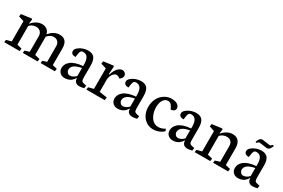

<svg xmlns="http://www.w3.org/2000/svg" viewBox="77 -1493 3582 2429"><g transform="rotate(30 1867.5 -278.5)"><path d="M434.6 -356.9H439.9Q465.8 -390.1 503.7 -411.9Q541.5 -433.6 585 -433.6Q700.2 -433.6 700.2 -297.4V-56.6L767.6 -39.6L761.2 -1H553.2L557.1 -36.1L617.7 -55.7V-285.6Q617.7 -322.3 595.9 -346.7Q574.2 -371.1 536.1 -371.1Q506.8 -371.1 485.1 -358.2Q463.4 -345.2 442.4 -322.3V-55.7L515.1 -38.6L510.3 0H293.5L299.3 -36.1L363.3 -55.7V-285.6Q363.3 -323.7 339.4 -347.4Q315.4 -371.1 279.8 -371.1Q220.2 -371.1 183.1 -329.1V-55.7L252.9 -38.6L248 0H22.5L27.3 -36.1L100.6 -55.7V-351.6L22.5 -376L27.3 -413.1L175.8 -433.1L184.6 -423.3L175.8 -361.3H180.7Q206.5 -393.6 245.4 -415.8Q284.2 -438 327.1 -438Q364.3 -438 394 -418.5Q423.8 -398.9 434.6 -356.9Z M1038.1 -209Q962.4 -194.3 930.4 -168.2Q898.4 -142.1 898.4 -105Q898.4 -84 913.3 -66.2Q928.2 -48.3 953.6 -48.3Q976.6 -48.3 1000.2 -62Q1023.9 -75.7 1038.1 -91.8ZM1123.5 8.8Q1085 8.8 1066.4 -11Q1047.9 -30.8 1047.9 -56.6V-64H1042Q1036.1 -52.7 1026.6 -41Q1017.1 -29.3 1001.2 -16.6Q985.4 -3.9 961.2 4.2Q937 12.2 908.7 12.2Q868.2 12.2 840.6 -13.4Q813 -39.1 813 -82.5Q813 -110.4 825.9 -135.5Q838.9 -160.6 865.2 -182.1Q891.6 -203.6 936 -218.3Q980.5 -232.9 1038.1 -236.8V-263.7Q1038.1 -290 1034.2 -312Q1030.3 -334 1020.8 -353Q1011.2 -372.1 993.9 -382.3Q976.6 -392.6 951.7 -392.6Q936.5 -392.6 926.8 -386.7Q917 -380.9 911.9 -367.7Q906.7 -354.5 904.3 -340.6Q901.9 -326.7 899.4 -304.2Q898.4 -293.9 897.5 -288.6Q887.2 -288.6 880.1 -289.3Q873 -290 862.8 -292.7Q852.5 -295.4 845.9 -300.5Q839.4 -305.7 834.5 -315.7Q829.6 -325.7 829.6 -339.4Q829.6 -364.7 857.4 -388.9Q885.3 -413.1 924.3 -426.8Q962.4 -439.9 996.6 -439.9Q1061 -439.9 1089.4 -403.8Q1117.7 -367.7 1117.7 -289.6V-111.8Q1117.7 -77.6 1127.9 -64.9Q1138.2 -52.2 1171.9 -46.4L1195.8 -42.5L1190.4 -1Q1182.6 0 1170.4 2.9Q1158.2 5.9 1147.2 7.3Q1136.2 8.8 1123.5 8.8Z M1514.6 -329.1Q1486.3 -353 1460.9 -353Q1438 -353 1414.1 -325Q1390.1 -296.9 1382.8 -246.6V-59.1L1495.6 -42.5L1490.7 0H1221.2L1227.1 -36.1L1301.3 -55.7V-355.5L1222.2 -378.9L1228.5 -416L1368.2 -434.6L1377.9 -423.3L1370.1 -310.5H1379.4Q1397.9 -374 1429.7 -408.2Q1461.4 -442.4 1494.1 -442.4Q1520 -442.4 1536.4 -426Q1552.7 -409.7 1552.7 -387.2Q1552.2 -355 1514.6 -329.1Z M1811.5 -209Q1735.8 -194.3 1703.9 -168.2Q1671.9 -142.1 1671.9 -105Q1671.9 -84 1686.8 -66.2Q1701.7 -48.3 1727.1 -48.3Q1750 -48.3 1773.7 -62Q1797.4 -75.7 1811.5 -91.8ZM1897 8.8Q1858.4 8.8 1839.8 -11Q1821.3 -30.8 1821.3 -56.6V-64H1815.4Q1809.6 -52.7 1800 -41Q1790.5 -29.3 1774.7 -16.6Q1758.8 -3.9 1734.6 4.2Q1710.4 12.2 1682.1 12.2Q1641.6 12.2 1614 -13.4Q1586.4 -39.1 1586.4 -82.5Q1586.4 -110.4 1599.4 -135.5Q1612.3 -160.6 1638.7 -182.1Q1665 -203.6 1709.5 -218.3Q1753.9 -232.9 1811.5 -236.8V-263.7Q1811.5 -290 1807.6 -312Q1803.7 -334 1794.2 -353Q1784.7 -372.1 1767.3 -382.3Q1750 -392.6 1725.1 -392.6Q1710 -392.6 1700.2 -386.7Q1690.4 -380.9 1685.3 -367.7Q1680.2 -354.5 1677.7 -340.6Q1675.3 -326.7 1672.9 -304.2Q1671.9 -293.9 1670.9 -288.6Q1660.6 -288.6 1653.6 -289.3Q1646.5 -290 1636.2 -292.7Q1626 -295.4 1619.4 -300.5Q1612.8 -305.7 1607.9 -315.7Q1603 -325.7 1603 -339.4Q1603 -364.7 1630.9 -388.9Q1658.7 -413.1 1697.8 -426.8Q1735.8 -439.9 1770 -439.9Q1834.5 -439.9 1862.8 -403.8Q1891.1 -367.7 1891.1 -289.6V-111.8Q1891.1 -77.6 1901.4 -64.9Q1911.6 -52.2 1945.3 -46.4L1969.2 -42.5L1963.9 -1Q1956.1 0 1943.8 2.9Q1931.6 5.9 1920.7 7.3Q1909.7 8.8 1897 8.8Z M2242.2 -43.9Q2264.6 -43.9 2284.4 -49.1Q2304.2 -54.2 2314.9 -59.3Q2325.7 -64.5 2340.8 -74.2L2353 -45.9Q2333 -21.5 2290.3 -3.4Q2247.6 14.6 2202.1 14.6Q2145 14.6 2100.3 -15.6Q2055.7 -45.9 2032.5 -95.2Q2009.3 -144.5 2009.3 -203.1Q2009.3 -255.9 2026.6 -301Q2043.9 -346.2 2073.2 -376Q2102.5 -405.8 2139.6 -422.6Q2176.8 -439.5 2216.3 -439.5Q2273.9 -439.5 2304 -417.7Q2334 -396 2334 -364.7Q2334 -342.8 2318.1 -329.3Q2302.2 -315.9 2272.5 -313.5Q2266.1 -328.6 2260 -340.3Q2253.9 -352.1 2243.9 -365.5Q2233.9 -378.9 2221.2 -386.2Q2208.5 -393.6 2192.9 -393.6Q2148.9 -393.6 2123 -353.5Q2097.2 -313.5 2097.2 -247.6Q2097.2 -222.2 2102.3 -195.1Q2107.4 -168 2118.9 -140.6Q2130.4 -113.3 2147 -92Q2163.6 -70.8 2188.2 -57.4Q2212.9 -43.9 2242.2 -43.9Z M2616.7 -209Q2541 -194.3 2509 -168.2Q2477.1 -142.1 2477.1 -105Q2477.1 -84 2491.9 -66.2Q2506.8 -48.3 2532.2 -48.3Q2555.2 -48.3 2578.9 -62Q2602.5 -75.7 2616.7 -91.8ZM2702.1 8.8Q2663.6 8.8 2645 -11Q2626.5 -30.8 2626.5 -56.6V-64H2620.6Q2614.7 -52.7 2605.2 -41Q2595.7 -29.3 2579.8 -16.6Q2564 -3.9 2539.8 4.2Q2515.6 12.2 2487.3 12.2Q2446.8 12.2 2419.2 -13.4Q2391.6 -39.1 2391.6 -82.5Q2391.6 -110.4 2404.5 -135.5Q2417.5 -160.6 2443.8 -182.1Q2470.2 -203.6 2514.6 -218.3Q2559.1 -232.9 2616.7 -236.8V-263.7Q2616.7 -290 2612.8 -312Q2608.9 -334 2599.4 -353Q2589.8 -372.1 2572.5 -382.3Q2555.2 -392.6 2530.3 -392.6Q2515.1 -392.6 2505.4 -386.7Q2495.6 -380.9 2490.5 -367.7Q2485.4 -354.5 2482.9 -340.6Q2480.5 -326.7 2478 -304.2Q2477.1 -293.9 2476.1 -288.6Q2465.8 -288.6 2458.7 -289.3Q2451.7 -290 2441.4 -292.7Q2431.2 -295.4 2424.6 -300.5Q2418 -305.7 2413.1 -315.7Q2408.2 -325.7 2408.2 -339.4Q2408.2 -364.7 2436 -388.9Q2463.9 -413.1 2502.9 -426.8Q2541 -439.9 2575.2 -439.9Q2639.6 -439.9 2668 -403.8Q2696.3 -367.7 2696.3 -289.6V-111.8Q2696.3 -77.6 2706.5 -64.9Q2716.8 -52.2 2750.5 -46.4L2774.4 -42.5L2769 -1Q2761.2 0 2749 2.9Q2736.8 5.9 2725.8 7.3Q2714.8 8.8 2702.1 8.8Z M3228 -300.8V-55.7L3298.3 -38.6L3293.5 0H3073.2L3079.1 -35.2L3146 -55.7V-281.7Q3146 -327.1 3122.8 -349.6Q3099.6 -372.1 3061.5 -372.1Q3034.7 -372.1 3009.3 -360.8Q2983.9 -349.6 2965.3 -329.6V-55.7L3037.6 -38.6L3031.2 0H2804.7L2809.6 -35.2L2882.8 -55.7V-352.1L2808.1 -377.4L2813 -414.6L2958 -433.6L2966.8 -424.3L2958 -362.3H2962.9Q2990.2 -395 3028.8 -416.7Q3067.4 -438.5 3110.4 -438.5Q3167.5 -438.5 3197.8 -402.6Q3228 -366.7 3228 -300.8Z M3406.7 -496.1Q3407.7 -499 3408.9 -503.4Q3410.2 -507.8 3415.3 -520Q3420.4 -532.2 3426.8 -541.5Q3433.1 -550.8 3443.6 -558.1Q3454.1 -565.4 3466.3 -565.4Q3470.7 -565.4 3472.7 -564.9L3581.5 -550.8H3583.5Q3589.4 -550.8 3596.2 -555.7Q3603 -560.5 3606.9 -565.4L3610.8 -570.8L3634.3 -569.8Q3633.3 -566.9 3631.8 -562.3Q3630.4 -557.6 3624.8 -545.4Q3619.1 -533.2 3612.5 -523.9Q3606 -514.6 3594.7 -507.1Q3583.5 -499.5 3570.8 -499.5Q3566.9 -499.5 3564.9 -500L3456.1 -515.1H3454.6Q3448.2 -515.1 3440.9 -509.3Q3433.6 -503.4 3429.7 -498L3425.3 -492.2ZM3569.8 -209Q3494.1 -194.3 3462.2 -168.2Q3430.2 -142.1 3430.2 -105Q3430.2 -84 3445.1 -66.2Q3460 -48.3 3485.4 -48.3Q3508.3 -48.3 3532 -62Q3555.7 -75.7 3569.8 -91.8ZM3655.3 8.8Q3616.7 8.8 3598.1 -11Q3579.6 -30.8 3579.6 -56.6V-64H3573.7Q3567.9 -52.7 3558.3 -41Q3548.8 -29.3 3533 -16.6Q3517.1 -3.9 3492.9 4.2Q3468.8 12.2 3440.4 12.2Q3399.9 12.2 3372.3 -13.4Q3344.7 -39.1 3344.7 -82.5Q3344.7 -110.4 3357.7 -135.5Q3370.6 -160.6 3397 -182.1Q3423.3 -203.6 3467.8 -218.3Q3512.2 -232.9 3569.8 -236.8V-263.7Q3569.8 -290 3565.9 -312Q3562 -334 3552.5 -353Q3543 -372.1 3525.6 -382.3Q3508.3 -392.6 3483.4 -392.6Q3468.3 -392.6 3458.5 -386.7Q3448.7 -380.9 3443.6 -367.7Q3438.5 -354.5 3436 -340.6Q3433.6 -326.7 3431.2 -304.2Q3430.2 -293.9 3429.2 -288.6Q3418.9 -288.6 3411.9 -289.3Q3404.8 -290 3394.5 -292.7Q3384.3 -295.4 3377.7 -300.5Q3371.1 -305.7 3366.2 -315.7Q3361.3 -325.7 3361.3 -339.4Q3361.3 -364.7 3389.2 -388.9Q3417 -413.1 3456.1 -426.8Q3494.1 -439.9 3528.3 -439.9Q3592.8 -439.9 3621.1 -403.8Q3649.4 -367.7 3649.4 -289.6V-111.8Q3649.4 -77.6 3659.7 -64.9Q3669.9 -52.2 3703.6 -46.4L3727.5 -42.5L3722.2 -1Q3714.4 0 3702.1 2.9Q3689.9 5.9 3679 7.3Q3668 8.8 3655.3 8.8Z"/></g></svg>

Font: Neuton
Style: Regular
Weight: 400
Designer: Brian M Zick
Version: Version 1.3